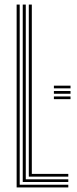

<svg xmlns="http://www.w3.org/2000/svg" viewBox="-20 -820 339 840"><path d="M52.8 0V-800H66.2V-11.8H278.8V0ZM79.5 -23.8V-800H92.8V-35.5H278.8V-23.8ZM106 -47.2V-800H119.2V-59.2H278.8V-47.2ZM215.8 -398H288.5V-386.2H215.8ZM215.8 -421.8H288.5V-409.8H215.8ZM215.8 -445.2H288.5V-433.5H215.8Z"/></svg>

Font: Big Shoulders Inline Display Thin
Style: Regular
Weight: 400
Version: Version 2.002